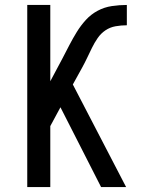

<svg xmlns="http://www.w3.org/2000/svg" viewBox="-20 -755 588 775"><path d="M90 0V-735H183V-427L232 -519Q246 -546 260 -573Q274 -600 290 -626Q306 -652 326.5 -674.5Q347 -697 374 -711.5Q401 -726 431.5 -730.5Q462 -735 492 -735V-653Q469 -653 446.5 -649Q424 -645 405.5 -632.5Q387 -620 374 -601Q361 -582 351 -561.5Q341 -541 331.5 -521Q322 -501 311 -481L274 -414L489 0H388L224 -322L183 -246V0Z"/></svg>

Font: Iosevka Semi-Condensed Medium
Style: Regular
Weight: 500
Monospace: yes
Designer: Belleve Invis
Foundry: Belleve Invis
Version: Version 27.3.5